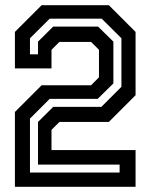

<svg xmlns="http://www.w3.org/2000/svg" viewBox="-20 -720 580 740"><path d="M37.5 0V-288.5L140.5 -391.5H331L361.5 -422V-528L331 -558.5H209L178.5 -528V-456.5H37.5V-597L140.5 -700H399.5L502.5 -597V-353L399.5 -250H209L178.5 -219.5V-141.5H502.5V0ZM95.5 -55H441V-85.5H126.5V-250L185 -308H370.5L448 -385.5V-572.5L372 -648H171.5L95.5 -572.5V-510.5H126.5V-559.5L185 -617.5H358L417 -559.5V-398.5L356.5 -339H171.5L95.5 -263Z"/></svg>

Font: Tourney SemiBold
Style: Regular
Weight: 600
Version: Version 1.015